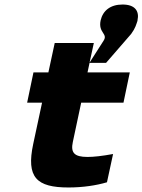

<svg xmlns="http://www.w3.org/2000/svg" viewBox="-20 -820 630 849"><path d="M367 -126C308 -126 292 -145 302 -192L339 -366H526L554 -500H367L376 -542H449L560 -670C579 -696 582 -711 588 -728V-730C597 -771 577 -800 522 -800C468 -800 435 -773 425 -730C413 -674 459 -672 438 -640L376 -543L395 -630H222L194 -500H128L100 -366H166L127 -184C95 -35 142 9 283 9C346 9 406 0 453 -14L480 -139C431 -130 394 -126 367 -126Z"/></svg>

Font: LT Wave Black
Style: Italic
Weight: 900
Designer: Daniel Lyons
Version: Version 2.5 (Glyphs App)